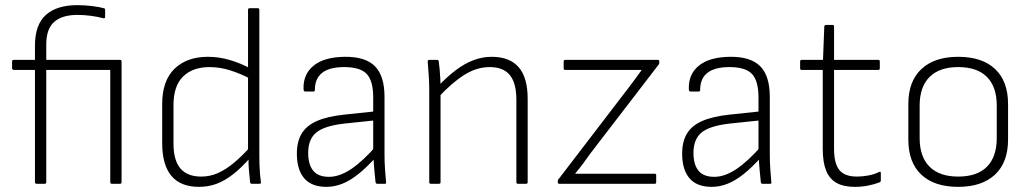

<svg xmlns="http://www.w3.org/2000/svg" viewBox="-20 -715 4012 747"><path d="M122 0Q120 0 118 -1.5Q116 -3 116 -6V-443H33Q31 -443 29 -445Q27 -447 27 -449V-476Q27 -480 29 -481Q31 -482 33 -482H116V-537Q116 -619 158.5 -657Q201 -695 281 -695Q308 -695 337.5 -691.5Q367 -688 384 -683Q389 -682 389 -677V-649Q389 -643 382 -644Q360 -650 333.5 -653.5Q307 -657 281 -657Q222 -657 191 -630Q160 -603 160 -542V-482H447Q453 -482 453 -476V-6Q453 0 447 0H415Q409 0 409 -6V-443H160V-6Q160 -3 158.5 -1.5Q157 0 154 0Z M754 12Q683 12 647 -30.5Q611 -73 611 -159V-310Q611 -401 659 -447.5Q707 -494 789 -494Q833 -494 876 -481Q919 -468 955 -448L957 -407Q915 -429 875 -441.5Q835 -454 795 -454Q730 -454 692.5 -417.5Q655 -381 655 -306V-157Q655 -91 682 -59.5Q709 -28 763 -28Q797 -28 827.5 -41.5Q858 -55 889.5 -81Q921 -107 956 -146L954 -102Q920 -63 887.5 -37.5Q855 -12 823 0Q791 12 754 12ZM960 0Q954 0 953 -6Q951 -29 948.5 -53.5Q946 -78 947 -101L945 -124V-677Q945 -683 951 -683H983Q989 -683 989 -677V-111Q989 -95 989.5 -76Q990 -57 991.5 -39.5Q993 -22 995 -7Q997 0 989 0Z M1447 0Q1444 0 1442.5 -2.5Q1441 -5 1441 -7Q1439 -26 1436.5 -52.5Q1434 -79 1433 -105L1432 -125V-336Q1432 -400 1407 -427Q1382 -454 1319 -454Q1205 -454 1205 -365Q1205 -359 1200 -359H1167Q1161 -359 1161 -369Q1159 -426 1200 -459.5Q1241 -493 1321 -494Q1401 -495 1438.5 -457.5Q1476 -420 1476 -338V-114Q1476 -83 1478 -56.5Q1480 -30 1482 -6Q1484 0 1477 0ZM1250 12Q1192 12 1163.5 -21.5Q1135 -55 1135 -117Q1135 -164 1153.5 -195Q1172 -226 1212.5 -244Q1253 -262 1319 -269L1442 -282V-247L1318 -234Q1241 -225 1210 -199Q1179 -173 1179 -120Q1179 -75 1198.5 -51Q1218 -27 1260 -27Q1301 -27 1346.5 -57.5Q1392 -88 1446 -150V-107Q1407 -64 1374.5 -38Q1342 -12 1311.5 0Q1281 12 1250 12Z M1995 0Q1989 0 1989 -6V-326Q1989 -392 1963.5 -423Q1938 -454 1885 -454Q1835 -454 1787 -424Q1739 -394 1685 -336V-380Q1720 -417 1754 -442.5Q1788 -468 1822.5 -481Q1857 -494 1893 -494Q1962 -494 1997.5 -454Q2033 -414 2033 -330V-6Q2033 0 2027 0ZM1656 0Q1650 0 1650 -6V-367Q1650 -393 1648 -422.5Q1646 -452 1644 -475Q1644 -482 1650 -482H1681Q1686 -482 1687 -476Q1689 -463 1690.5 -445.5Q1692 -428 1693 -410Q1694 -392 1694 -375V-359V-6Q1694 0 1688 0Z M2156 0Q2150 0 2150 -6V-9Q2150 -16 2154 -19L2422 -369Q2436 -387 2449.5 -405.5Q2463 -424 2476 -442V-443Q2452 -443 2426 -443Q2400 -443 2374 -443H2179Q2173 -443 2173 -449V-476Q2173 -482 2179 -482H2540Q2545 -482 2545 -476V-473Q2545 -470 2544.5 -467.5Q2544 -465 2542 -463L2277 -118Q2263 -98 2248.5 -78.5Q2234 -59 2218 -40V-39Q2241 -39 2263 -39Q2285 -39 2306 -39H2528Q2533 -39 2533 -33V-6Q2533 0 2528 0Z M2946 0Q2943 0 2941.5 -2.5Q2940 -5 2940 -7Q2938 -26 2935.5 -52.5Q2933 -79 2932 -105L2931 -125V-336Q2931 -400 2906 -427Q2881 -454 2818 -454Q2704 -454 2704 -365Q2704 -359 2699 -359H2666Q2660 -359 2660 -369Q2658 -426 2699 -459.5Q2740 -493 2820 -494Q2900 -495 2937.5 -457.5Q2975 -420 2975 -338V-114Q2975 -83 2977 -56.5Q2979 -30 2981 -6Q2983 0 2976 0ZM2749 12Q2691 12 2662.5 -21.5Q2634 -55 2634 -117Q2634 -164 2652.5 -195Q2671 -226 2711.5 -244Q2752 -262 2818 -269L2941 -282V-247L2817 -234Q2740 -225 2709 -199Q2678 -173 2678 -120Q2678 -75 2697.5 -51Q2717 -27 2759 -27Q2800 -27 2845.5 -57.5Q2891 -88 2945 -150V-107Q2906 -64 2873.5 -38Q2841 -12 2810.5 0Q2780 12 2749 12Z M3306 12Q3262 12 3234.5 -3.5Q3207 -19 3194 -51.5Q3181 -84 3181 -136V-443H3099Q3093 -443 3093 -449V-476Q3093 -482 3099 -482H3182L3187 -612Q3188 -618 3194 -618H3219Q3225 -618 3225 -612V-482H3397Q3403 -482 3403 -476V-449Q3403 -443 3397 -443H3225V-136Q3225 -78 3246 -53Q3267 -28 3314 -28Q3336 -28 3359.5 -32.5Q3383 -37 3400 -46Q3407 -49 3407 -41V-13Q3407 -8 3403 -6Q3383 2 3358 7Q3333 12 3306 12Z M3708 12Q3615 12 3564.5 -35.5Q3514 -83 3514 -172V-310Q3514 -399 3565 -446.5Q3616 -494 3708 -494Q3801 -494 3851.5 -446.5Q3902 -399 3902 -310V-172Q3902 -83 3851 -35.5Q3800 12 3708 12ZM3708 -28Q3782 -28 3820 -66.5Q3858 -105 3858 -178V-304Q3858 -377 3820 -415.5Q3782 -454 3708 -454Q3635 -454 3596.5 -415.5Q3558 -377 3558 -304V-178Q3558 -105 3596.5 -66.5Q3635 -28 3708 -28Z"/></svg>

Font: Sofia Sans ExtraLight
Style: Regular
Weight: 250
Version: Version 4.100-B